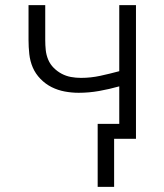

<svg xmlns="http://www.w3.org/2000/svg" viewBox="-20 -540 640 747"><path d="M360 187V-58H444V-204Q405 -193 365.5 -186Q326 -179 286 -179Q259 -179 232 -184Q205 -189 181 -201Q157 -213 137.5 -233Q118 -253 107.5 -277.5Q97 -302 94 -329.5Q91 -357 91 -384V-520H156V-384Q156 -364 158 -345Q160 -326 167.5 -308Q175 -290 189 -276Q203 -262 220 -253Q237 -244 256 -240.5Q275 -237 295 -237Q333 -237 370 -245Q407 -253 444 -263V-520H509V0H424V187Z"/></svg>

Font: Iosevka Aile Light
Style: Regular
Weight: 300
Designer: Belleve Invis
Foundry: Belleve Invis
Version: Version 27.3.5; ttfautohint (v1.8.4)